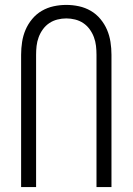

<svg xmlns="http://www.w3.org/2000/svg" viewBox="-20 -762 540 782"><path d="M66 0V-539Q66 -565 70 -591Q74 -617 84 -640.5Q94 -664 111 -684.5Q128 -705 150.5 -718Q173 -731 198.5 -736.5Q224 -742 250 -742Q276 -742 301.5 -736.5Q327 -731 349.5 -718Q372 -705 389 -684.5Q406 -664 416 -640.5Q426 -617 430 -591Q434 -565 434 -539V0H373V-539Q373 -557 371 -575Q369 -593 362.5 -610.5Q356 -628 345 -643Q334 -658 319 -668Q304 -678 286 -682.5Q268 -687 250 -687Q232 -687 214 -682.5Q196 -678 181 -668Q166 -658 155 -643Q144 -628 137.5 -610.5Q131 -593 129 -575Q127 -557 127 -539V0Z"/></svg>

Font: Iosevka Fixed Light
Style: Regular
Weight: 300
Monospace: yes
Designer: Belleve Invis
Foundry: Belleve Invis
Version: Version 32.3.0